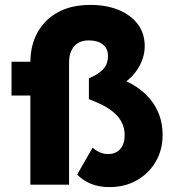

<svg xmlns="http://www.w3.org/2000/svg" viewBox="-20 -754 707 784"><path d="M295 -41 358 -151Q376 -136 391 -130.5Q406 -125 422 -125Q453 -125 471 -145.5Q489 -166 489 -202Q489 -230 478 -252.5Q467 -275 446.5 -293Q426 -311 399.5 -324.5Q373 -338 343 -349V-434Q364 -443 379 -453Q394 -463 403.5 -474Q413 -485 417 -498Q421 -511 421 -525Q421 -556 400 -572.5Q379 -589 343 -589Q303 -589 282.5 -564.5Q262 -540 262 -498V0H104V-499Q104 -569 133.5 -622Q163 -675 217.5 -704.5Q272 -734 349 -734Q413 -734 463 -714Q513 -694 542 -656Q571 -618 571 -565Q571 -533 557.5 -501Q544 -469 519 -442.5Q494 -416 459 -401L457 -437Q499 -424 533 -402Q567 -380 592 -350.5Q617 -321 630.5 -284Q644 -247 644 -203Q644 -142 616 -94Q588 -46 539 -18Q490 10 427 10Q385 10 352.5 -3Q320 -16 295 -41ZM27 -364V-502H178V-364Z"/></svg>

Font: Mach
Style: Bold
Weight: 700
Version: Version 1.002